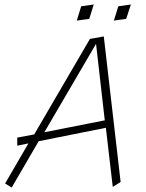

<svg xmlns="http://www.w3.org/2000/svg" viewBox="-20 -842 653 858"><path d="M398.9 -821.8 342.8 -814 323.2 -750 378.9 -757.8ZM564.9 -821.8 508.8 -814 488.8 -750 543.9 -757.8ZM443.8 -679.2 381.8 -668 132.8 -241.2 57.1 -227.1V-190.9L106.9 -201.2L2.9 -22L32.2 -3.9L152.8 -210.9L453.1 -271L483.9 -6.8L519 -28.8ZM178.2 -251 409.2 -646 448.2 -304.2Z"/></svg>

Font: Comic Neue Angular Light Italic
Style: Regular
Weight: 300
Italic angle: -12°
Designer: Craig Rozynski
Foundry: Craig Rozynski
Version: Version 2.003